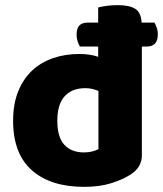

<svg xmlns="http://www.w3.org/2000/svg" viewBox="-20 -711 634 747"><path d="M532 -107Q532 -60 488 -32Q459 -13 413.5 1.5Q368 16 308 16Q177 16 104 -48.5Q31 -113 31 -241Q31 -307 51 -356Q71 -405 105.5 -437Q140 -469 187 -485Q234 -501 288 -501Q331 -501 362 -490V-530H291Q286 -538 282 -550Q278 -562 278 -576Q278 -601 289 -612Q300 -623 320 -623H362V-682Q373 -685 393.5 -688Q414 -691 438 -691Q484 -691 506.5 -676.5Q529 -662 531 -623H581Q585 -616 589.5 -604Q594 -592 594 -578Q594 -553 583 -541.5Q572 -530 552 -530H532ZM363 -357Q352 -362 339 -365Q326 -368 312 -368Q260 -368 231.5 -336.5Q203 -305 203 -241Q203 -178 230 -148Q257 -118 307 -118Q325 -118 340 -122Q355 -126 363 -131Z"/></svg>

Font: Baloo Da 2 ExtraBold
Style: Regular
Weight: 800
Designer: Noopur Datye, Sulekha Rajkumar and Ek Type
Foundry: Ek Type
Version: Version 1.640;hotconv 1.0.111;makeotfexe 2.5.65597; ttfautoh